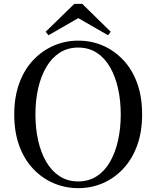

<svg xmlns="http://www.w3.org/2000/svg" viewBox="-20 -960 812 997"><path d="M407 -940 555 -795 541 -777 355 -884H418L232 -777L217 -795L366 -940ZM386 17Q319 17 259 -8.5Q199 -34 152.5 -83Q106 -132 80 -203Q54 -274 54 -366Q54 -456 80 -527.5Q106 -599 152.5 -648Q199 -697 259 -723Q319 -749 386 -749Q454 -749 513.5 -723.5Q573 -698 619.5 -649Q666 -600 692 -529Q718 -458 718 -366Q718 -275 692 -204Q666 -133 619.5 -83.5Q573 -34 513.5 -8.5Q454 17 386 17ZM386 -18Q441 -18 482.5 -45Q524 -72 551.5 -120Q579 -168 593 -231Q607 -294 607 -366Q607 -438 593 -500.5Q579 -563 551.5 -611Q524 -659 482.5 -686Q441 -713 386 -713Q331 -713 289.5 -686Q248 -659 220 -611Q192 -563 178 -500.5Q164 -438 164 -366Q164 -294 178 -231Q192 -168 220 -120Q248 -72 289.5 -45Q331 -18 386 -18Z"/></svg>

Font: Noto Serif JP ExtraLight Medium
Style: Regular
Weight: 500
Version: Version 2.003-H1;hotconv 1.1.1;makeotfexe 2.6.0